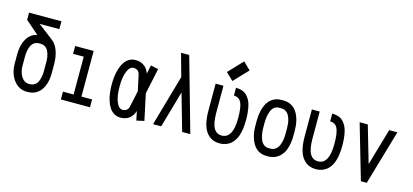

<svg xmlns="http://www.w3.org/2000/svg" viewBox="-64 -1238 3730 1735"><g transform="rotate(15 1801.0 -371.0)"><path d="M324.7 -291.5Q324.7 -319.3 320.3 -343.5Q315.9 -367.7 305.9 -390.1Q295.9 -412.6 276.4 -425.8Q256.8 -439 229.5 -439H220.7Q193.4 -439 173.8 -426Q154.3 -413.1 144.3 -390.6Q134.3 -368.2 129.9 -344Q125.5 -319.8 125.5 -291.5V-208.5Q125.5 -142.6 153.3 -101.8Q181.2 -61 220.7 -61H229.5Q256.8 -61 276.4 -74Q295.9 -86.9 305.9 -109.1Q315.9 -131.3 320.3 -155.8Q324.7 -180.2 324.7 -208.5ZM58.6 -683.6H361.3V-610.4H176.8L320.8 -500Q359.4 -470.2 378.7 -415Q397.9 -359.9 397.9 -291.5V-208.5Q397.9 -107.4 353.8 -47.6Q309.6 12.2 229.5 12.2H220.7Q148.4 12.2 100.3 -50Q52.2 -112.3 52.2 -208.5V-291.5Q52.2 -377 85.2 -435.5Q118.2 -494.1 182.1 -508.3L58.6 -616.2Z M539.1 -500H711.9V-73.2H811.5V0H539.1V-73.2H638.7V-426.8H539.1Z M1266.1 -252 1318.4 -7.8 1247.1 7.8 1229 -77.1Q1216.3 -32.2 1182.9 -6.3Q1149.4 19.5 1101.1 19.5Q1066.9 19.5 1040 3.2Q1013.2 -13.2 996.1 -39.6Q979 -65.9 967.8 -101.8Q956.5 -137.7 952.1 -174.3Q947.8 -210.9 947.8 -250.5Q947.8 -290 952.1 -326.4Q956.5 -362.8 967.8 -398.7Q979 -434.6 996.1 -460.7Q1013.2 -486.8 1040 -502.9Q1066.9 -519 1101.1 -519Q1148.4 -519 1181.9 -493.9Q1215.3 -468.8 1228.5 -426.3L1245.6 -507.8L1316.9 -492.2ZM1191.4 -252 1159.7 -398.4Q1148.9 -445.8 1101.1 -445.8Q1064.9 -445.8 1043 -392.1Q1021 -338.4 1021 -250.5Q1021 -161.6 1043 -107.7Q1064.9 -53.7 1101.1 -53.7Q1148.9 -53.7 1159.2 -101.1Z M1401.4 0 1537.6 -476.6 1479 -688.5H1555.2L1750 0H1673.8L1575.7 -343.3L1477.5 0Z M1992.7 -562 1924.3 -627.9 2050.3 -760.7 2118.7 -694.8ZM2203.6 -250.5Q2203.6 -204.1 2197.5 -165.5Q2191.4 -127 2181.2 -100.1Q2170.9 -73.2 2156 -52.7Q2141.1 -32.2 2125.7 -20.3Q2110.4 -8.3 2092 -0.7Q2073.7 6.8 2058.1 9.5Q2042.5 12.2 2025.9 12.2Q1944.3 12.2 1898.7 -51.5Q1853 -115.2 1853 -250.5V-500H1926.3V-250.5Q1926.3 -149.4 1951.7 -105.2Q1977.1 -61 2025.9 -61Q2130.4 -61 2130.4 -250.5Q2130.4 -356 2109.4 -397.2Q2088.4 -438.5 2040.5 -438.5V-511.7Q2073.7 -511.7 2099.9 -502.2Q2126 -492.7 2143.6 -474.6Q2161.1 -456.5 2173.1 -433.3Q2185.1 -410.2 2191.7 -379.4Q2198.2 -348.6 2200.9 -318.1Q2203.6 -287.6 2203.6 -250.5Z M2653.8 -274.4V-229.5Q2653.8 -172.9 2642.3 -128.7Q2630.9 -84.5 2613.5 -58.6Q2596.2 -32.7 2572.8 -16.1Q2549.3 0.5 2527.6 6.3Q2505.9 12.2 2483.4 12.2H2466.3Q2384.3 12.2 2341.3 -55.2Q2298.3 -122.6 2298.3 -230V-273.9Q2298.3 -322.8 2307.9 -364.3Q2317.4 -405.8 2336.9 -439.5Q2356.4 -473.1 2389.4 -492.4Q2422.4 -511.7 2465.3 -511.7H2484.4Q2527.8 -511.7 2561 -492.7Q2594.2 -473.6 2614 -440.4Q2633.8 -407.2 2643.8 -365.2Q2653.8 -323.2 2653.8 -274.4ZM2484.4 -438.5H2465.3Q2438.5 -438.5 2419.2 -423.6Q2399.9 -408.7 2390.1 -383.3Q2380.4 -357.9 2376 -331.1Q2371.6 -304.2 2371.6 -273.9V-230Q2371.6 -199.2 2376 -171.6Q2380.4 -144 2390.4 -117.9Q2400.4 -91.8 2419.9 -76.4Q2439.5 -61 2466.3 -61H2483.4Q2505.9 -61 2523.2 -71Q2540.5 -81.1 2551.3 -97.4Q2562 -113.8 2568.6 -136.2Q2575.2 -158.7 2577.9 -181.4Q2580.6 -204.1 2580.6 -229.5V-274.4Q2580.6 -298.3 2578.1 -320.3Q2575.7 -342.3 2568.8 -364.3Q2562 -386.2 2551.5 -402.3Q2541 -418.5 2523.9 -428.5Q2506.8 -438.5 2484.4 -438.5Z M3104 -250.5Q3104 -204.1 3097.9 -165.5Q3091.8 -127 3081.5 -100.1Q3071.3 -73.2 3056.4 -52.7Q3041.5 -32.2 3026.1 -20.3Q3010.7 -8.3 2992.4 -0.7Q2974.1 6.8 2958.5 9.5Q2942.9 12.2 2926.3 12.2Q2844.7 12.2 2799.1 -51.5Q2753.4 -115.2 2753.4 -250.5V-500H2826.7V-250.5Q2826.7 -149.4 2852.1 -105.2Q2877.4 -61 2926.3 -61Q3030.8 -61 3030.8 -250.5Q3030.8 -356 3009.8 -397.2Q2988.8 -438.5 2940.9 -438.5V-511.7Q2974.1 -511.7 3000.2 -502.2Q3026.4 -492.7 3043.9 -474.6Q3061.5 -456.5 3073.5 -433.3Q3085.4 -410.2 3092 -379.4Q3098.6 -348.6 3101.3 -318.1Q3104 -287.6 3104 -250.5Z M3349.1 12.2 3200.2 -500H3276.4L3376.5 -155.8L3476.6 -500H3553.2L3403.8 12.2Z"/></g></svg>

Font: Anka/Coder Narrow
Style: Regular
Weight: 400
Width: 3
Monospace: yes
Version: Version 001.100